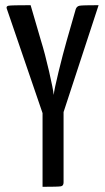

<svg xmlns="http://www.w3.org/2000/svg" viewBox="-20 -720 404 740"><path d="M225 -288V-17Q225 -4 215 -2Q205 0 144 0V-284L6 -687Q3 -696 13 -698Q24 -700 98 -700L138 -563Q153 -515 169 -445.5Q185 -376 187 -354Q189 -375 206 -444.5Q223 -514 237 -563L272 -685Q276 -696 287 -698Q298 -700 360 -700Z"/></svg>

Font: Yanone Kaffeesatz
Style: Regular
Weight: 400
Designer: Yanone (Cyrillic: Daniel Pouzeot)
Foundry: Yanone
Version: Version 1.003;PS 001.003;hotconv 1.0.88;makeotf.lib2.5.64775